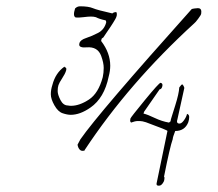

<svg xmlns="http://www.w3.org/2000/svg" viewBox="-20 -552 685 603"><path d="M297.9 -425.8V-422.9Q326.2 -385.7 326.2 -345.7Q326.2 -329.1 321.3 -311.5Q307.6 -244.1 263.7 -213.9Q231.4 -191.4 202.1 -191.4Q191.4 -191.4 176.8 -196.3Q162.1 -201.2 150.9 -221.2Q139.6 -241.2 139.6 -255.9Q139.6 -270.5 144.5 -285.2Q154.3 -323.2 182.6 -342.8L183.6 -340.8Q190.4 -339.8 187.5 -330.1Q184.6 -320.3 175.3 -306.2Q166 -292 163.6 -284.7Q161.1 -277.3 161.1 -266.1Q161.1 -254.9 169.9 -237.8Q178.7 -220.7 193.4 -220.7Q198.2 -219.7 203.1 -219.7Q229.5 -219.7 259.3 -239.3Q289.1 -258.8 302.7 -309.6Q305.7 -323.2 305.7 -338.9Q305.7 -354.5 297.9 -376Q287.1 -406.2 252 -403.3Q240.2 -402.3 235.4 -404.3Q226.6 -406.2 229.5 -416.5Q232.4 -426.8 250.5 -432.6Q268.6 -438.5 288.1 -448.7Q307.6 -459 313.5 -481.4Q313.5 -488.3 310.5 -488.3Q292 -492.2 281.2 -498Q274.4 -500 265.6 -500Q256.8 -500 241.2 -498Q225.6 -496.1 217.8 -497.1Q208 -501 215.8 -525.4Q222.7 -532.2 231.4 -532.2Q257.8 -532.2 271.5 -526.4Q285.2 -520.5 333 -509.8Q334 -511.7 338.9 -513.2Q343.8 -514.6 345.7 -513.7Q349.6 -504.9 342.3 -492.2Q335 -479.5 327.1 -467.8Q319.3 -456.1 312.5 -446.3Q305.7 -436.5 304.7 -434.6Q298.8 -430.7 298.8 -429.7V-427.7ZM601.6 -526.4Q612.3 -526.4 612.3 -515.6Q612.3 -512.7 611.8 -508.8Q611.3 -504.9 602.5 -493.2Q593.8 -481.4 589.8 -478.5Q384.8 -291 246.1 -81.1Q246.1 -79.1 245.1 -79.1Q235.4 -76.2 230 -82.5Q224.6 -88.9 223.6 -97.7L232.4 -114.3Q290 -197.3 582 -523.4L585 -524.4L590.8 -525.4ZM430.7 -195.3Q443.4 -192.4 465.8 -181.6Q488.3 -170.9 510.7 -167L515.6 -170.9Q515.6 -174.8 520.5 -189.5Q525.4 -204.1 530.3 -220.7Q542 -257.8 543 -277.3Q549.8 -287.1 552.7 -287.1Q555.7 -284.2 557.6 -279.8Q559.6 -275.4 558.6 -274.4L537.1 -176.8Q533.2 -166 541 -164.1Q548.8 -162.1 557.1 -173.3Q565.4 -184.6 567.4 -194.3Q574.2 -192.4 574.2 -184.6Q574.2 -176.8 571.3 -168Q560.5 -140.6 530.3 -140.6Q522.5 -121.1 522.5 -115.2Q513.7 -90.8 495.1 2.9Q498 3.9 495.1 16.6Q488.3 31.2 479.5 31.2Q479.5 31.2 478.5 31.2Q470.7 31.2 471.7 24.4L505.9 -140.6Q507.8 -142.6 438.5 -168L427.7 -170.9Q421.9 -171.9 413.1 -171.9Q404.3 -171.9 391.6 -167Q388.7 -169.9 388.7 -172.9Q388.7 -175.8 389.6 -179.7Q390.6 -183.6 435.1 -237.8Q479.5 -292 484.4 -292Q492.2 -290 489.7 -280.8Q487.3 -271.5 481.4 -271.5L432.6 -201.2Z"/></svg>

Font: Dawning of a New Day
Style: Regular
Weight: 400
Designer: Kimberly Geswein
Foundry: Kimberly Geswein
Version: Version 1.002 2010